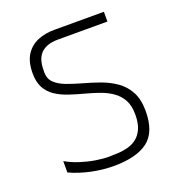

<svg xmlns="http://www.w3.org/2000/svg" viewBox="-148 -963 1014 1087"><g transform="rotate(-20 359.5 -420.0)"><path d="M352.7 0Q288.2 0 219.7 -14.4Q151.2 -28.8 92.8 -55.8V-124.2Q131.3 -102.3 175.5 -88Q219.7 -73.7 264.2 -66.3Q308.7 -59 345.7 -59Q371.7 -59 401.4 -60.8Q431.2 -62.5 460.4 -70.3Q489.7 -78.2 513.5 -96.7Q537.3 -115.2 551.9 -148.2Q566.5 -181.2 566.5 -233Q566.5 -287.5 546.8 -322.5Q527 -357.5 493.7 -380.1Q460.3 -402.7 418.8 -417Q377.2 -431.3 333.2 -442.9Q289.2 -454.5 247.6 -468.5Q206 -482.5 172.7 -504.3Q139.3 -526.2 119.6 -561.1Q99.8 -596 99.8 -650Q99.8 -719 126.4 -760.5Q153 -802 197.8 -821Q242.7 -840 297.2 -840H598.2V-781.2H301.7Q258.3 -781.2 231.4 -769.5Q204.5 -757.8 190.3 -739.5Q176.2 -721.2 170.8 -700.4Q165.3 -679.7 164.5 -661.9Q163.7 -644.2 163.7 -633.3Q163.7 -593.7 188.8 -569.7Q214 -545.7 255.5 -530.1Q297 -514.5 346.8 -500.8Q396.5 -487.2 445.8 -469.5Q495.2 -451.8 536.7 -423.1Q578.2 -394.3 603.3 -348.2Q628.5 -302 628.5 -232Q628.5 -105 559.5 -52.5Q490.5 0 352.7 0Z"/></g></svg>

Font: Matangi Light
Style: Regular
Weight: 300
Designer: Prashant Pant
Foundry: The Graphic Ant
Version: Version 3.002